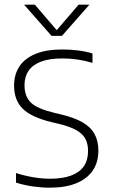

<svg xmlns="http://www.w3.org/2000/svg" viewBox="-20 -820 496 846"><path d="M198.5 7Q164 7 125 1.5Q86 -4 50.5 -15.5V-57.5Q77 -49 102.8 -43.5Q128.5 -38 153 -35.2Q177.5 -32.5 200 -32.5Q257 -32.5 294.2 -46.8Q331.5 -61 349.8 -88Q368 -115 368 -154.5Q368 -187 355.5 -209.5Q343 -232 314 -247.8Q285 -263.5 234.5 -275.5L208.5 -281.5Q120.5 -302.5 81.2 -340Q42 -377.5 42 -443Q42 -491 65.2 -526.8Q88.5 -562.5 135.8 -582.2Q183 -602 254.5 -602Q288.5 -602 323.5 -597.8Q358.5 -593.5 387.5 -584.5V-543Q354.5 -553 321.2 -557.8Q288 -562.5 254.5 -562.5Q197.5 -562.5 160.8 -548.5Q124 -534.5 106 -508.2Q88 -482 88 -445Q88 -394.5 116.5 -367.5Q145 -340.5 220.5 -322.5L246 -316.5Q306 -302.5 342.8 -281.5Q379.5 -260.5 396.5 -229.8Q413.5 -199 413.5 -156.5Q413.5 -105.5 389 -69Q364.5 -32.5 316.8 -12.8Q269 7 198.5 7ZM207 -662 86 -799.5H133.5L237 -679H223L326.5 -799.5H374L253 -662Z"/></svg>

Font: Encode Sans SC ExtraLight
Style: Regular
Weight: 250
Designer: Multiple Designers
Foundry: Impallari Type
Version: Version 3.002